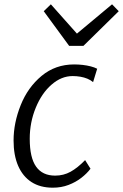

<svg xmlns="http://www.w3.org/2000/svg" viewBox="-20 -863 571 891"><path d="M225 8Q166.5 8 126 -18.2Q85.5 -44.5 64.2 -93.5Q43 -142.5 43 -211Q43 -292.5 76 -375Q109 -457.5 173 -510.8Q237 -564 324 -564Q343.5 -564 363.5 -561.8Q383.5 -559.5 401 -555Q418.5 -550.5 431 -544L412 -482Q400.5 -491.5 385.5 -497.8Q370.5 -504 353 -507Q335.5 -510 317 -510Q291 -510 266.8 -500.2Q242.5 -490.5 219 -470Q173.5 -430.5 145.8 -362.8Q118 -295 118 -219Q118 -131.5 147.5 -89.8Q177 -48 236 -48Q275 -48 307.5 -66Q340 -84 375 -120L400 -80Q383.5 -58 357.5 -37.8Q331.5 -17.5 298 -4.8Q264.5 8 225 8ZM301 -650 183 -811 216 -843 337 -707 500 -843 531 -811 367 -650Z"/></svg>

Font: Koeln Type Sans Light
Style: Italic
Weight: 300
Italic angle: -7.5°
Designer: Eben Sorkin
Foundry: Eben Sorkin
Version: Version 2.001